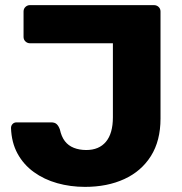

<svg xmlns="http://www.w3.org/2000/svg" viewBox="-20 -720 711 750"><path d="M312 10Q255 10 203.5 -4.5Q152 -19 112 -48Q72 -77 48.5 -120Q25 -163 23 -220Q23 -229 29 -235.5Q35 -242 45 -242H180Q194 -242 201.5 -235Q209 -228 214 -214Q220 -186 233.5 -168.5Q247 -151 268.5 -142.5Q290 -134 317 -134Q367 -134 394 -166.5Q421 -199 421 -262V-551H97Q87 -551 79.5 -558Q72 -565 72 -576V-675Q72 -686 79.5 -693Q87 -700 97 -700H581Q592 -700 599.5 -693Q607 -686 607 -675V-257Q607 -170 569.5 -110.5Q532 -51 465.5 -20.5Q399 10 312 10Z"/></svg>

Font: Rubik Light
Style: Bold
Weight: 700
Version: Version 2.104